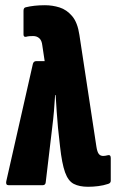

<svg xmlns="http://www.w3.org/2000/svg" viewBox="-20 -709 448 735"><path d="M317 6Q284 6 262.5 -5Q241 -16 229 -49.5Q217 -83 210 -147L202 -220Q199 -252 197 -282.5Q195 -313 193 -345H191Q189 -313 186.5 -283Q184 -253 180 -222L155 -11Q154 0 143 0H13Q1 0 4 -15L106 -465Q109 -475 119 -475H151L142 -535Q140 -554 130.5 -562.5Q121 -571 107 -571Q99 -571 92.5 -570.5Q86 -570 79 -568Q70 -567 70 -577V-668Q70 -679 78 -681Q110 -689 152 -689Q181 -689 208 -680.5Q235 -672 256 -647.5Q277 -623 284 -575L349 -148Q352 -128 358 -120Q364 -112 375 -112Q382 -112 394 -115Q404 -117 404 -104V-17Q404 -8 394 -5Q376 1 356 3.5Q336 6 317 6Z"/></svg>

Font: Sofia Sans Extra Condensed Black
Style: Regular
Weight: 900
Designer: Botio Nikoltchev, Ani Petrova
Foundry: lettersoup
Version: Version 4.101